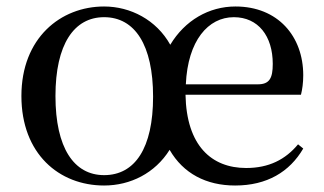

<svg xmlns="http://www.w3.org/2000/svg" viewBox="-20 -557 998 592"><path d="M301 -17C208 -17 151 -101 151 -261C151 -420 208 -504 301 -504C396 -504 452 -418 452 -259C452 -100 396 -17 301 -17ZM301 15C382 15 458 -23 503 -95C545 -22 616 15 705 15C803 15 873 -27 915 -99L899 -112C860 -65 809 -39 739 -39C632 -39 555 -108 552 -265H908C912 -281 915 -301 915 -325C915 -445 837 -537 706 -537C624 -537 550 -494 505 -419C462 -496 382 -537 301 -537C167 -537 46 -440 46 -261C46 -83 162 15 301 15ZM553 -297C559 -432 622 -504 701 -504C776 -504 821 -446 821 -360C821 -316 811 -297 775 -297Z"/></svg>

Font: Noto Serif TC Medium
Style: Regular
Weight: 500
Designer: Ryoko NISHIZUKA 西塚涼子 (kana & ideographs); Frank Grießhammer (Latin, Greek & Cyrillic); Wenlong ZHANG 张文龙 (bopomofo); San
Foundry: Adobe
Version: Version 2.001;hotconv 1.1.0;makeotfexe 2.6.0